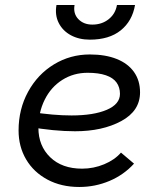

<svg xmlns="http://www.w3.org/2000/svg" viewBox="-20 -740 640 765"><path d="M54 -220Q54 -305 92 -374.5Q130 -444 195 -483.5Q260 -523 338 -523Q400 -523 445 -505Q490 -487 514 -453Q538 -419 538 -372Q538 -298 463 -257.5Q388 -217 279 -217Q196 -217 93 -235L104 -294Q193 -280 265 -280Q353 -280 405.5 -302.5Q458 -325 458 -366Q458 -392 444.5 -411Q431 -430 402 -440Q373 -450 329 -450Q273 -450 228 -421.5Q183 -393 158 -342.5Q133 -292 133 -231Q133 -159 180 -113.5Q227 -68 307 -68Q353 -68 395 -85.5Q437 -103 462 -132L514 -88Q473 -43 416 -19Q359 5 296 5Q224 5 169 -24.5Q114 -54 84 -105Q54 -156 54 -220ZM205 -720H277Q271 -686 292 -664Q313 -642 348 -642Q386 -642 413 -663.5Q440 -685 446 -720H518Q507 -656 461 -619Q415 -582 338 -582Q295 -582 262.5 -599.5Q230 -617 214 -648.5Q198 -680 205 -720Z"/></svg>

Font: Fixel Italic Variable 20240409 Display Thin
Style: Italic
Weight: 100
Italic angle: -10°
Designer: AlfaBravo + MacPaw
Foundry: Kyrylo Tkachov, Marchela Mozhyna, Serhii Makarenko, Maria Weinstein, Zakhar Kryvoshyya
Version: Version 1.211;Glyphs 3.2 (3225)